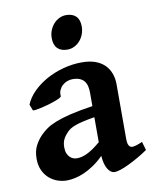

<svg xmlns="http://www.w3.org/2000/svg" viewBox="-80 -739 659 816"><g transform="rotate(-10 250.0 -331.5)"><path d="M201.2 -70.8Q210.4 -70.8 220.7 -73Q231 -75.2 243.4 -80.8Q255.9 -86.4 270.8 -96.4Q285.6 -106.4 304.2 -122.1V-230Q274.9 -225.1 254.9 -220.5Q234.9 -215.8 221.2 -210.9Q207.5 -206.1 199 -200.7Q190.4 -195.3 184.1 -189Q171.4 -176.3 163.6 -161.6Q155.8 -147 155.8 -126.5Q155.8 -109.9 160.4 -99.1Q165 -88.4 172.1 -82Q179.2 -75.7 187 -73.2Q194.8 -70.8 201.2 -70.8ZM496.1 -54.7Q475.6 -40.5 453.4 -27.8Q431.2 -15.1 411.4 -5.6Q391.6 3.9 375.2 9.3Q358.9 14.6 350.1 14.6Q332 14.6 319.6 -5.9Q307.1 -26.4 304.7 -63Q282.7 -41 260.5 -26.1Q238.3 -11.2 217.5 -2.2Q196.8 6.8 177.7 10.7Q158.7 14.6 143.1 14.6Q122.6 14.6 102.8 7.6Q83 0.5 67.1 -13.4Q51.3 -27.3 41.5 -48.6Q31.7 -69.8 31.7 -98.1Q31.7 -131.3 43.7 -154.5Q55.7 -177.7 73.7 -195.8Q85.4 -207.5 100.8 -218.5Q116.2 -229.5 141.8 -239.7Q167.5 -250 206.3 -259.5Q245.1 -269 304.2 -277.8V-335.4Q304.2 -350.6 301.3 -363.5Q298.3 -376.5 291 -385.7Q283.7 -395 271.5 -400.1Q259.3 -405.3 240.7 -405.3Q229 -405.3 217.3 -400.9Q205.6 -396.5 196.8 -388.4Q188 -380.4 182.9 -368.9Q177.7 -357.4 179.2 -342.8Q179.7 -339.8 171.4 -335.4Q163.1 -331.1 150.4 -326.4Q137.7 -321.8 122.3 -317.1Q106.9 -312.5 92.8 -309.3Q78.6 -306.2 67.4 -304.4Q56.2 -302.7 52.2 -303.7L42 -330.1Q53.7 -359.4 78.9 -384.5Q104 -409.7 137.7 -428.5Q171.4 -447.3 211.2 -458Q251 -468.8 291.5 -468.8Q325.2 -468.8 349.6 -460Q374 -451.2 389.9 -435.3Q405.8 -419.4 413.6 -397.9Q421.4 -376.5 421.4 -351.6V-116.2Q421.4 -95.7 426.8 -86.9Q432.1 -78.1 440.9 -78.1Q444.3 -78.1 448 -78.6Q451.7 -79.1 456.8 -80.6Q461.9 -82 468.8 -84.7Q475.6 -87.4 485.4 -91.3ZM318.4 -619.1Q318.4 -601.1 312.3 -585.4Q306.2 -569.8 295.9 -558.1Q285.6 -546.4 271.7 -539.6Q257.8 -532.7 242.2 -532.7Q213.9 -532.7 199 -547.9Q184.1 -563 184.1 -592.3Q184.1 -610.4 190.4 -626Q196.8 -641.6 207.3 -653.3Q217.8 -665 231.7 -671.6Q245.6 -678.2 260.7 -678.2Q288.1 -678.2 303.2 -663.6Q318.4 -648.9 318.4 -619.1Z"/></g></svg>

Font: Gentium Basic
Style: Bold
Weight: 700
Designer: J. Victor Gaultney and Annie Olsen
Foundry: SIL International
Version: Version 1.100